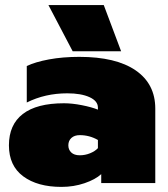

<svg xmlns="http://www.w3.org/2000/svg" viewBox="-20 -718 659 753"><path d="M170 -698H387L455 -517H265ZM15 -148Q15 -229 69.5 -271Q124 -313 231 -313Q263 -313 301 -305.5Q339 -298 364 -288V-296Q364 -322 331 -337Q298 -352 244 -352Q157 -352 85 -316V-459Q118 -475 172 -485Q226 -495 291 -495Q435 -495 512 -442Q589 -389 589 -292V0H377V-35Q354 -14 311.5 0.5Q269 15 221 15Q127 15 71 -26.5Q15 -68 15 -148ZM364 -137V-169Q331 -188 293 -188Q272 -188 260 -177Q248 -166 248 -148Q248 -131 259.5 -120Q271 -109 293 -109Q314 -109 333.5 -117Q353 -125 364 -137Z"/></svg>

Font: Prompt Black
Style: Regular
Weight: 900
Designer: Katatrad Team
Foundry: CadsonDemak
Version: Version 1.001